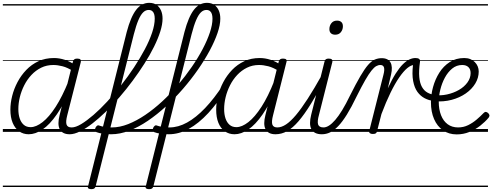

<svg xmlns="http://www.w3.org/2000/svg" viewBox="-20 -927 3461 1350"><path d="M182 17Q143 17 114 -4Q85 -25 69 -63.5Q53 -102 53 -156Q53 -202 65.5 -252Q78 -302 103 -349.5Q128 -397 165 -435.5Q202 -474 250.5 -496.5Q299 -519 360 -519Q397 -519 435.5 -506.5Q474 -494 507 -470L497 -425Q455 -452 420 -461Q385 -470 355 -470Q308 -470 269.5 -451Q231 -432 201 -400Q171 -368 150.5 -327.5Q130 -287 119.5 -244Q109 -201 109 -160Q109 -123 118.5 -94.5Q128 -66 147 -49.5Q166 -33 195 -33Q234 -33 279.5 -68.5Q325 -104 371.5 -176Q418 -248 462 -357L479 -314Q431 -197 380 -123.5Q329 -50 279 -16.5Q229 17 182 17ZM470 17Q444 17 426.5 8Q409 -1 400 -18.5Q391 -36 391 -61Q391 -86 399 -117L493 -495Q497 -506 503.5 -510.5Q510 -515 523 -515Q540 -515 545.5 -508.5Q551 -502 548 -490L453 -117Q441 -71 448 -51Q455 -31 483 -31Q492 -31 496.5 -23.5Q501 -16 499.5 -7Q498 2 491 9.5Q484 17 470 17ZM0 378H622V388H0ZM0 -20H622V0H0ZM0 -505H622V-500H0ZM0 -898H622V-888H0Z M471 17Q458 17 454 9.5Q450 2 452.5 -7Q455 -16 463 -23.5Q471 -31 484 -31Q512 -31 551 -54.5Q590 -78 637 -118.5Q684 -159 733.5 -212.5Q783 -266 831.5 -327.5Q880 -389 922.5 -453.5Q965 -518 998 -580Q1031 -642 1049.5 -697.5Q1068 -753 1068 -796Q1068 -808 1076.5 -814.5Q1085 -821 1095.5 -821Q1106 -821 1114.5 -814.5Q1123 -808 1123 -796Q1123 -756 1107 -705.5Q1091 -655 1062.5 -597.5Q1034 -540 995.5 -479.5Q957 -419 912.5 -359Q868 -299 820 -243.5Q772 -188 723 -140.5Q674 -93 628.5 -58Q583 -23 542.5 -3Q502 17 471 17ZM622 378V388ZM622 -20V0ZM622 -505V-500ZM622 -898V-888Z M622 403Q610 403 602.5 398.5Q595 394 599 383L871 -702Q899 -808 937 -857.5Q975 -907 1029 -907Q1061 -907 1081.5 -892Q1102 -877 1112.5 -852.5Q1123 -828 1123 -796Q1123 -784 1114.5 -777.5Q1106 -771 1095.5 -771Q1085 -771 1076.5 -777.5Q1068 -784 1068 -796Q1068 -814 1064 -827.5Q1060 -841 1050.5 -849Q1041 -857 1025 -857Q1004 -857 986.5 -840Q969 -823 953 -785.5Q937 -748 921 -686L652 384Q649 394 642.5 398.5Q636 403 622 403ZM758 17Q728 17 702 13Q676 9 658 2Q650 -2 648.5 -10.5Q647 -19 651 -28Q655 -37 662 -42.5Q669 -48 678 -44Q694 -38 717 -34.5Q740 -31 764 -31Q776 -31 781.5 -23.5Q787 -16 786 -6.5Q785 3 777.5 10Q770 17 758 17ZM622 378H1028V388H622ZM622 -20H1028V0H622ZM622 -505H1028V-500H622ZM622 -898H1028V-888H622Z M762 17Q750 17 745 10Q740 3 740.5 -6.5Q741 -16 748 -23.5Q755 -31 767 -31Q822 -31 881.5 -54.5Q941 -78 1001.5 -119Q1062 -160 1120.5 -214Q1179 -268 1231.5 -330Q1284 -392 1328.5 -456.5Q1373 -521 1405.5 -583Q1438 -645 1456 -699.5Q1474 -754 1474 -795Q1474 -806 1482.5 -812.5Q1491 -819 1501.5 -819Q1512 -819 1520.5 -812.5Q1529 -806 1529 -795Q1529 -752 1509.5 -695Q1490 -638 1455 -572.5Q1420 -507 1372.5 -438.5Q1325 -370 1268 -304Q1211 -238 1148 -180Q1085 -122 1019.5 -77.5Q954 -33 888.5 -8Q823 17 762 17ZM1028 378V388ZM1028 -20V0ZM1028 -505V-500ZM1028 -898V-888Z M1028 403Q1016 403 1008.5 398.5Q1001 394 1005 383L1277 -702Q1305 -808 1343 -857.5Q1381 -907 1435 -907Q1467 -907 1487.5 -892Q1508 -877 1518.5 -852.5Q1529 -828 1529 -796Q1529 -784 1520.5 -777.5Q1512 -771 1501.5 -771Q1491 -771 1482.5 -777.5Q1474 -784 1474 -796Q1474 -814 1470 -827.5Q1466 -841 1456.5 -849Q1447 -857 1431 -857Q1410 -857 1392.5 -840Q1375 -823 1359 -785.5Q1343 -748 1327 -686L1058 384Q1055 394 1048.5 398.5Q1042 403 1028 403ZM1164 17Q1134 17 1108 13Q1082 9 1064 2Q1056 -2 1054.5 -10.5Q1053 -19 1057 -28Q1061 -37 1068 -42.5Q1075 -48 1084 -44Q1100 -38 1123 -34.5Q1146 -31 1170 -31Q1182 -31 1187.5 -23.5Q1193 -16 1192 -6.5Q1191 3 1183.5 10Q1176 17 1164 17ZM1028 378H1434V388H1028ZM1028 -20H1434V0H1028ZM1028 -505H1434V-500H1028ZM1028 -898H1434V-888H1028Z M1167 17Q1158 17 1153.5 10Q1149 3 1149.5 -6.5Q1150 -16 1155.5 -23.5Q1161 -31 1172 -31Q1233 -31 1295.5 -65.5Q1358 -100 1422 -167Q1486 -234 1549 -331Q1555 -339 1563.5 -337Q1572 -335 1577.5 -327.5Q1583 -320 1578 -311Q1512 -205 1444.5 -132Q1377 -59 1307.5 -21Q1238 17 1167 17ZM1434 378V388ZM1434 -20V0ZM1434 -505V-500ZM1434 -898V-888Z M1629 17Q1590 17 1560.5 -4Q1531 -25 1515.5 -63.5Q1500 -102 1500 -156Q1500 -202 1512.5 -252Q1525 -302 1550 -349.5Q1575 -397 1612 -435.5Q1649 -474 1697.5 -496.5Q1746 -519 1806 -519Q1844 -519 1882.5 -506.5Q1921 -494 1954 -470L1944 -425Q1902 -452 1867 -461Q1832 -470 1801 -470Q1755 -470 1716.5 -451Q1678 -432 1648 -400Q1618 -368 1597.5 -327.5Q1577 -287 1566.5 -244Q1556 -201 1556 -160Q1556 -123 1565.5 -94.5Q1575 -66 1594 -49.5Q1613 -33 1642 -33Q1681 -33 1726.5 -68.5Q1772 -104 1818.5 -176Q1865 -248 1908 -357L1926 -314Q1878 -197 1827 -123.5Q1776 -50 1726 -16.5Q1676 17 1629 17ZM1917 17Q1891 17 1873.5 8Q1856 -1 1847 -18.5Q1838 -36 1838 -61Q1838 -86 1846 -117L1940 -495Q1944 -506 1950.5 -510.5Q1957 -515 1970 -515Q1987 -515 1992.5 -508.5Q1998 -502 1994 -490L1900 -117Q1888 -71 1895 -51Q1902 -31 1930 -31Q1939 -31 1943.5 -23.5Q1948 -16 1946.5 -7Q1945 2 1938 9.5Q1931 17 1917 17ZM1434 378H2069V388H1434ZM1434 -20H2069V0H1434ZM1434 -505H2069V-500H1434ZM1434 -898H2069V-888H1434Z M1917 17Q1907 17 1902 9.5Q1897 2 1898 -7Q1899 -16 1907 -23.5Q1915 -31 1930 -31Q1959 -31 1991 -52Q2023 -73 2060.5 -117.5Q2098 -162 2143.5 -232.5Q2189 -303 2245 -403Q2250 -413 2259.5 -412Q2269 -411 2274.5 -404Q2280 -397 2274 -387Q2215 -276 2167.5 -199Q2120 -122 2079 -74.5Q2038 -27 1999 -5Q1960 17 1917 17ZM2069 378V388ZM2069 -20V0ZM2069 -505V-500ZM2069 -898V-888Z M2243 17Q2215 17 2196.5 7.5Q2178 -2 2169 -19.5Q2160 -37 2160 -62.5Q2160 -88 2168 -120L2262 -495Q2265 -506 2271.5 -510.5Q2278 -515 2291 -515Q2307 -515 2313 -509Q2319 -503 2317 -492L2223 -120Q2210 -74 2216.5 -52.5Q2223 -31 2255 -31Q2265 -31 2269.5 -23.5Q2274 -16 2272.5 -7Q2271 2 2263.5 9.5Q2256 17 2243 17ZM2337 -683Q2318 -683 2307 -693Q2296 -703 2296 -722Q2296 -746 2310 -764Q2324 -782 2350 -782Q2369 -782 2380 -772Q2391 -762 2391 -742Q2391 -719 2377 -701Q2363 -683 2337 -683ZM2069 378H2394V388H2069ZM2069 -20H2394V0H2069ZM2069 -505H2394V-500H2069ZM2069 -898H2394V-888H2069Z M2243 17Q2233 17 2228.5 9.5Q2224 2 2226 -7Q2228 -16 2235.5 -23.5Q2243 -31 2255 -31Q2273 -31 2293.5 -44Q2314 -57 2337 -83.5Q2360 -110 2386 -152.5Q2412 -195 2441 -255Q2483 -339 2513.5 -391Q2544 -443 2568 -470.5Q2592 -498 2615 -508Q2638 -518 2664 -518Q2674 -518 2676.5 -510.5Q2679 -503 2676.5 -494Q2674 -485 2668 -477.5Q2662 -470 2655 -470Q2639 -470 2624.5 -461.5Q2610 -453 2591.5 -430Q2573 -407 2548 -363.5Q2523 -320 2488 -250Q2451 -173 2419 -121.5Q2387 -70 2357.5 -39.5Q2328 -9 2300.5 4Q2273 17 2243 17ZM2394 378H2494V388H2394ZM2394 -20H2494V0H2394ZM2394 -505H2494V-500H2394ZM2394 -898H2494V-888H2394Z M2601 15Q2589 15 2581.5 10Q2574 5 2576 -5L2676 -401Q2685 -435 2680 -452.5Q2675 -470 2654 -470Q2644 -470 2639.5 -477.5Q2635 -485 2636.5 -494Q2638 -503 2645 -510.5Q2652 -518 2663 -518Q2687 -518 2702.5 -510Q2718 -502 2726 -487.5Q2734 -473 2735 -451.5Q2736 -430 2730 -404L2707 -306Q2736 -369 2762.5 -410.5Q2789 -452 2813 -475.5Q2837 -499 2859 -509Q2881 -519 2900 -519Q2912 -519 2916.5 -511.5Q2921 -504 2919.5 -494Q2918 -484 2911 -477Q2904 -470 2892 -470Q2870 -470 2843.5 -448Q2817 -426 2787 -382.5Q2757 -339 2725.5 -274.5Q2694 -210 2662 -125L2631 -4Q2629 6 2622.5 10.5Q2616 15 2601 15ZM2494 378H2911V388H2494ZM2494 -20H2911V0H2494ZM2494 -505H2911V-500H2494ZM2494 -898H2911V-888H2494Z M3030 -217Q2995 -221 2965.5 -236.5Q2936 -252 2915 -281Q2894 -310 2885 -357Q2876 -404 2884 -471L2901 -519Q2918 -519 2926.5 -513Q2935 -507 2933 -492Q2924 -428 2928 -385Q2932 -342 2947 -315.5Q2962 -289 2985.5 -276Q3009 -263 3039 -259Q3048 -259 3052.5 -251.5Q3057 -244 3056.5 -235.5Q3056 -227 3049.5 -221Q3043 -215 3030 -217ZM2911 378H2936V388H2911ZM2911 -20H2936V0H2911ZM2911 -505H2936V-500H2911ZM2911 -898H2936V-888H2911Z M3191 18Q3136 18 3095 -10.5Q3054 -39 3032 -90Q3010 -141 3010 -208Q3010 -261 3025 -315.5Q3040 -370 3069 -416Q3098 -462 3142 -490.5Q3186 -519 3244 -519Q3268 -519 3286.5 -511.5Q3305 -504 3318.5 -490.5Q3332 -477 3339 -460Q3346 -443 3346 -424Q3346 -380 3322 -340Q3298 -300 3255 -270Q3212 -240 3155.5 -225Q3099 -210 3034 -215L3032 -259Q3078 -253 3123.5 -263Q3169 -273 3206.5 -294.5Q3244 -316 3266.5 -347Q3289 -378 3289 -413Q3289 -440 3273.5 -455Q3258 -470 3230 -470Q3190 -470 3159.5 -445Q3129 -420 3108 -381Q3087 -342 3076 -297Q3065 -252 3065 -211Q3065 -158 3081 -117Q3097 -76 3127.5 -53.5Q3158 -31 3201 -31Q3239 -31 3271.5 -47Q3304 -63 3331.5 -86.5Q3359 -110 3380 -132Q3388 -141 3396.5 -140Q3405 -139 3412 -132Q3419 -126 3421 -118Q3423 -110 3416 -100Q3391 -70 3356.5 -43Q3322 -16 3280 1Q3238 18 3191 18ZM2936 378H3411V388H2936ZM2936 -20H3411V0H2936ZM2936 -505H3411V-500H2936ZM2936 -898H3411V-888H2936Z"/></svg>

Font: Playwrite DE SAS Guides
Style: Regular
Weight: 400
Designer: Veronika Burian, José Scaglione
Foundry: TypeTogether
Version: Version 1.003